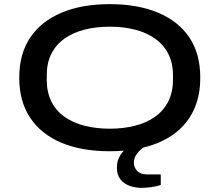

<svg xmlns="http://www.w3.org/2000/svg" viewBox="-20 -719 1061 928"><path d="M510 12Q375 12 277 -29Q179 -70 126 -149.5Q73 -229 73 -343Q73 -459 126 -537.5Q179 -616 277 -657.5Q375 -699 510 -699Q646 -699 744.5 -657.5Q843 -616 895.5 -537.5Q948 -459 948 -343Q948 -229 895.5 -149.5Q843 -70 744.5 -29Q646 12 510 12ZM511 -97Q576 -97 631.5 -111Q687 -125 728.5 -154Q770 -183 793 -228Q816 -273 816 -333V-356Q816 -415 793 -459.5Q770 -504 728.5 -533Q687 -562 631.5 -576Q576 -590 511 -590Q445 -590 389.5 -576Q334 -562 292.5 -533Q251 -504 228.5 -459.5Q206 -415 206 -356V-333Q206 -273 228.5 -228Q251 -183 292.5 -154Q334 -125 389.5 -111Q445 -97 511 -97ZM663 189Q635 189 607.5 179.5Q580 170 562.5 148.5Q545 127 545 91Q545 57 561 32Q577 7 601 -12H675V-8Q658 4 642.5 23.5Q627 43 627 68Q627 90 643 107Q659 124 691 124H757V175Q737 182 710.5 185.5Q684 189 663 189Z"/></svg>

Font: Archivo Expanded Medium
Style: Regular
Weight: 500
Width: 7
Designer: Hector Gatti
Foundry: Omnibus-Type
Version: Version 2.001